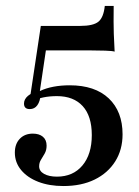

<svg xmlns="http://www.w3.org/2000/svg" viewBox="-20 -503 466 644"><path d="M192.7 121Q145.2 121 108.5 106.9Q71.8 92.7 50.8 67.3Q29.8 41.9 29.8 8.9Q29.8 -20.2 46.4 -37.5Q62.9 -54.8 90.3 -54.8Q111.3 -54.8 123.8 -44.4Q136.3 -33.9 136.3 -14.5Q136.3 0.8 129.8 12.1Q123.4 23.4 117.3 33.1Q111.3 42.7 111.3 54.8Q111.3 71 127.8 80.2Q144.4 89.5 171 89.5Q225 89.5 256.5 52Q287.9 14.5 287.9 -50Q287.9 -113.7 257.3 -147.2Q226.6 -180.6 171 -180.6Q146 -180.6 125 -176.2Q104 -171.8 87.9 -163.7L79.8 -169.4L116.9 -416.1H249.2Q292.7 -416.1 310.1 -430.2Q327.4 -444.4 331.5 -483.1H361.3Q360.5 -424.2 361.7 -389.9Q362.9 -355.6 364.5 -329.8Q357.3 -332.3 332.7 -333.1Q308.1 -333.9 283.9 -333.9H133.9L113.7 -197.6Q133.9 -207.3 159.3 -212.1Q184.7 -216.9 213.7 -216.9Q298.4 -216.9 344.8 -173Q391.1 -129 391.1 -52.4Q391.1 -0.8 366.5 38.3Q341.9 77.4 297.6 99.2Q253.2 121 192.7 121ZM79.8 -137.1Q60.5 -137.1 60.5 -155.6Q60.5 -170.2 73.8 -181.5Q87.1 -192.7 110.5 -198.4L116.1 -184.7Q114.5 -162.9 105.2 -150Q96 -137.1 79.8 -137.1Z"/></svg>

Font: Playfair 5pt SemiExpanded Light SemiBold
Style: Regular
Weight: 600
Version: Version 2.001;gftools[0.9.30]